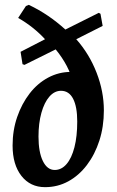

<svg xmlns="http://www.w3.org/2000/svg" viewBox="-20 -761 483 793"><path d="M166 12Q105 12 68.5 -34.5Q32 -81 32 -160Q32 -223 51 -278Q70 -333 102.5 -375Q135 -417 179 -440.5Q223 -464 273 -464Q337 -464 373 -422Q409 -380 409 -305Q409 -238 390.5 -180.5Q372 -123 339 -79.5Q306 -36 262 -12Q218 12 166 12ZM206 -59Q234 -59 255 -83.5Q276 -108 287.5 -153Q299 -198 299 -259Q299 -320 282 -353Q265 -386 232 -386Q205 -386 184 -362Q163 -338 151 -295Q139 -252 139 -197Q139 -133 157 -96Q175 -59 206 -59ZM304 -305Q297 -365 285.5 -409.5Q274 -454 255.5 -489Q237 -524 210 -557L81 -493L73 -496L65 -547L166 -599Q143 -624 115.5 -646Q88 -668 55 -687L87 -736L99 -741Q141 -721 178.5 -695.5Q216 -670 250 -639L388 -708L395 -704L404 -654L295 -599Q349 -538 379 -460.5Q409 -383 409 -305Z"/></svg>

Font: Alegreya SemiBold
Style: Italic
Weight: 600
Italic angle: -7°
Designer: Juan Pablo del Peral
Foundry: Huerta Tipografica
Version: Version 2.009